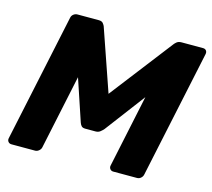

<svg xmlns="http://www.w3.org/2000/svg" viewBox="-101 -821 1042 943"><g transform="rotate(15 420.0 -350.0)"><path d="M33 0Q22 0 16 -7.5Q10 -15 12 -25L150 -675Q152 -686 161 -693Q170 -700 181 -700H289Q305 -700 311.5 -691.5Q318 -683 320 -678L429 -363L672 -678Q675 -683 684.5 -691.5Q694 -700 710 -700H819Q830 -700 835.5 -693Q841 -686 839 -675L701 -25Q699 -15 690.5 -7.5Q682 0 671 0H550Q540 0 534 -7.5Q528 -15 530 -25L608 -394L455 -191Q448 -183 438.5 -175.5Q429 -168 415 -168H363Q349 -168 343 -175Q337 -182 334 -191L263 -403L183 -25Q181 -15 172 -7.5Q163 0 153 0Z"/></g></svg>

Font: Rubik Light
Style: Bold Italic
Weight: 700
Italic angle: -12°
Version: Version 2.104